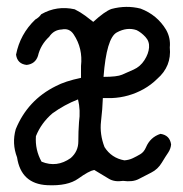

<svg xmlns="http://www.w3.org/2000/svg" viewBox="-20 -543 540 566"><path d="M308.6 -516.6Q352.5 -528.3 394.5 -517.6Q443.4 -499 469.7 -455.1Q483.4 -430.7 480.5 -403.3Q486.3 -347.7 443.4 -310.5Q425.8 -293 403.3 -280.3Q359.4 -255.9 309.6 -253.9H283.2Q282.2 -222.7 277.8 -185.1Q273.4 -147.5 288.1 -109.4Q308.6 -77.1 346.7 -70.3Q360.4 -71.3 371.6 -76.7Q382.8 -82 393.6 -88.4Q404.3 -94.7 410.2 -108.4Q422.9 -138.7 453.1 -148.4Q480.5 -144.5 484.4 -117.2Q483.4 -104.5 475.6 -92.8Q468.8 -83 457 -63.5Q445.3 -43.9 425.8 -34.2Q406.2 -24.4 388.7 -15.1Q371.1 -5.9 342.8 -9.8Q317.4 -5.9 300.8 -16.1Q284.2 -26.4 257.8 -42Q242.2 -39.1 210.9 -16.6Q179.7 5.9 119.1 2.9Q42 -1 30.3 -79.1Q14.6 -120.1 26.4 -162.1Q61.5 -248 144.5 -289.1Q171.9 -303.7 218.8 -313.5V-348.6Q224.6 -400.4 197.3 -441.4Q184.6 -460.9 162.1 -456.1Q138.7 -455.1 125 -434.6Q99.6 -411.1 91.8 -377.9Q84 -354.5 58.6 -351.6Q31.2 -354.5 27.3 -381.8Q39.1 -442.4 84 -485.4Q94.7 -491.2 101.6 -501Q147.5 -527.3 200.2 -515.6Q217.8 -506.8 231.4 -496.6Q245.1 -486.3 254.9 -478.5Q289.1 -509.8 308.6 -516.6ZM382.8 -454.1Q354.5 -463.9 324.2 -447.3Q293.9 -430.7 285.2 -316.4Q325.2 -316.4 339.8 -322.8Q354.5 -329.1 374 -337.9Q393.6 -346.7 405.8 -365.7Q418 -384.8 419.4 -402.8Q420.9 -420.9 408.7 -434.1Q396.5 -447.3 382.8 -454.1ZM212.9 -182.6Q217.8 -217.8 210 -250Q169.9 -234.4 134.8 -209Q101.6 -180.7 85.9 -141.6Q83 -101.6 102.5 -66.4Q147.5 -47.9 188.5 -77.1Q210.9 -96.7 210.9 -126Q210.9 -155.3 212.9 -182.6Z"/></svg>

Font: JasonHandwriting4
Style: Regular
Weight: 400
Version: Version 1.01.21